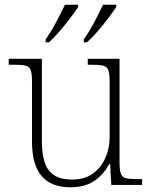

<svg xmlns="http://www.w3.org/2000/svg" viewBox="-20 -786 645 816"><path d="M279 10Q198 10 157 -37.5Q116 -85 116 -184V-439Q116 -473 110.5 -488Q105 -503 88.5 -507Q72 -511 38 -511H17V-536H158V-183Q158 -137 168.5 -100.5Q179 -64 207 -43.5Q235 -23 287 -23Q340 -23 375 -48.5Q410 -74 428 -115Q446 -156 446 -205V-438Q446 -472 440.5 -487.5Q435 -503 418.5 -507Q402 -511 368 -511H353V-536H488V-97Q488 -64 493.5 -48.5Q499 -33 514 -29Q529 -25 558 -25H584V0H453L448 -89H444Q422 -46 382 -18Q342 10 279 10ZM336 -619Q358 -649 380 -690.5Q402 -732 418 -766H474V-756Q463 -739 441.5 -710.5Q420 -682 395.5 -653.5Q371 -625 349 -606H336ZM174 -619Q196 -649 218 -690.5Q240 -732 256 -766H312V-756Q301 -739 279.5 -710.5Q258 -682 233.5 -653.5Q209 -625 188 -606H174Z"/></svg>

Font: Noto Serif Hebrew ExtraLight
Style: Regular
Weight: 250
Version: Version 2.003